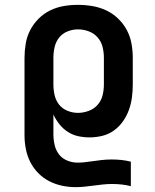

<svg xmlns="http://www.w3.org/2000/svg" viewBox="-20 -558 640 791"><path d="M291 213Q263 213 235 207Q207 201 182 188Q157 175 137 154.5Q117 134 104.5 109Q92 84 86.5 56Q81 28 81 0V-320Q81 -349 86 -378.5Q91 -408 104.5 -434Q118 -460 139 -481Q160 -502 186.5 -515Q213 -528 242 -533Q271 -538 301 -538Q331 -538 360.5 -533Q390 -528 417 -515.5Q444 -503 466 -482Q488 -461 502 -435Q516 -409 521.5 -379.5Q527 -350 527 -320V-210Q527 -183 523.5 -156.5Q520 -130 511 -105Q502 -80 486.5 -58Q471 -36 449.5 -20.5Q428 -5 402 1.5Q376 8 349 8Q325 8 302 3Q279 -2 259 -15Q239 -28 224.5 -46.5Q210 -65 200 -86V-5Q200 17 205 39Q210 61 223 78Q236 95 257 103.5Q278 112 300 112Q314 112 327.5 110.5Q341 109 354 107H355Q376 104 397 101.5Q418 99 440 99Q460 99 479.5 101Q499 103 519 108V209Q500 204 480.5 202Q461 200 442 200Q423 200 404 202Q385 204 366.5 206.5Q348 209 329 211Q310 213 291 213ZM301 -93Q323 -93 345 -101Q367 -109 382 -126Q397 -143 402.5 -165Q408 -187 408 -210V-320Q408 -343 402.5 -365Q397 -387 382 -404Q367 -421 345.5 -429Q324 -437 301 -437Q279 -437 258 -428.5Q237 -420 223.5 -403Q210 -386 205 -364Q200 -342 200 -320V-210Q200 -188 205 -166Q210 -144 223.5 -127Q237 -110 258 -101.5Q279 -93 301 -93Z"/></svg>

Font: Iosevka Curly Extended
Style: Bold
Weight: 700
Width: 7
Monospace: yes
Designer: Belleve Invis
Foundry: Belleve Invis
Version: Version 11.1.0; ttfautohint (v1.8.3)